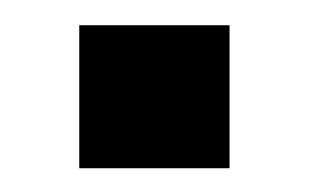

<svg xmlns="http://www.w3.org/2000/svg" viewBox="-20 -394 252 156"><path d="M44.4 -257.3V-373.5H166.5V-257.3Z"/></svg>

Font: Pontano Sans SemiBold
Style: Regular
Weight: 600
Designer: Vernon Adams
Foundry: Vernon Adams
Version: Version 2.001